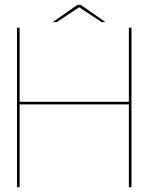

<svg xmlns="http://www.w3.org/2000/svg" viewBox="-20 -792 668 812"><path d="M52 0H63V-350.5H525V0H536V-675H525V-361.5H63V-675H52ZM203 -698.5H220L315 -761.5L409.5 -698.5H426L321.5 -771.5H307.5Z"/></svg>

Font: Anybody SemiExpanded Thin
Style: Regular
Weight: 250
Width: 6
Version: Version 1.113;gftools[0.9.25]